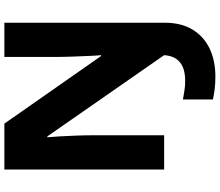

<svg xmlns="http://www.w3.org/2000/svg" viewBox="-82 -672 983 858"><g transform="rotate(-90 409.0 -242.5)"><path d="M496 229Q463 229 437.5 225.5Q412 222 394 218V84Q413 87 432.5 90.5Q452 94 477 94Q513 94 537.5 84Q562 74 576 53Q590 32 592 0L229 -522H225Q227 -503 229 -468.5Q231 -434 232.5 -394.5Q234 -355 234 -318V0H81V-714H286L588 -282H592Q590 -301 588.5 -336.5Q587 -372 585.5 -412.5Q584 -453 584 -487V-714H737V2Q737 76 706.5 126.5Q676 177 622 203Q568 229 496 229Z"/></g></svg>

Font: Noto Sans Symbols ExtraBold
Style: Regular
Weight: 800
Version: Version 2.002